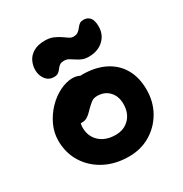

<svg xmlns="http://www.w3.org/2000/svg" viewBox="-182 -916 1013 1065"><g transform="rotate(-30 325.0 -383.5)"><path d="M340 12Q253 12 186 -23Q119 -58 80.5 -119.5Q42 -181 42 -260Q42 -311 64 -358Q86 -405 121.5 -442Q157 -479 200 -500.5Q243 -522 284 -522Q301 -522 316.5 -516.5Q332 -511 341 -499.5Q350 -488 350 -468Q350 -432 335.5 -405Q321 -378 276 -363Q254 -353 235.5 -337Q217 -321 206 -300Q195 -279 195 -256Q195 -199 233 -164Q271 -129 335 -129Q389 -129 423 -164Q457 -199 457 -257Q457 -307 428 -337.5Q399 -368 352 -368Q329 -368 313.5 -356Q298 -344 278 -324Q264 -309 253 -300Q242 -291 231.5 -286.5Q221 -282 205 -282Q187 -282 173.5 -296Q160 -310 160 -349Q160 -377 175.5 -406Q191 -435 216.5 -459Q242 -483 274 -497.5Q306 -512 338 -512Q423 -512 483.5 -481.5Q544 -451 576 -395Q608 -339 608 -262Q608 -184 572.5 -122Q537 -60 476.5 -24Q416 12 340 12ZM199 -578Q166 -578 146.5 -603.5Q127 -629 127 -663Q127 -692 139.5 -718.5Q152 -745 180.5 -762Q209 -779 254 -779Q285 -779 307 -769.5Q329 -760 346 -748.5Q363 -737 376.5 -727.5Q390 -718 404 -718Q420 -718 429.5 -723.5Q439 -729 446 -737Q453 -745 459.5 -753Q466 -761 474.5 -766.5Q483 -772 497 -772Q523 -772 538 -754.5Q553 -737 553 -698Q553 -646 517 -612.5Q481 -579 422 -579Q398 -579 380.5 -586.5Q363 -594 348.5 -604Q334 -614 320.5 -621.5Q307 -629 291 -629Q272 -629 262 -621.5Q252 -614 245 -604Q238 -594 228 -586Q218 -578 199 -578Z"/></g></svg>

Font: Shantell Sans
Style: Bold
Weight: 700
Designer: Stephen Nixon, Anya Danilova, Shantell Martin
Foundry: Arrow Type
Version: Version 1.011;[c5ecc13dd]